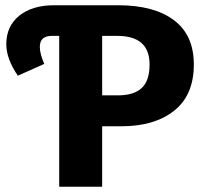

<svg xmlns="http://www.w3.org/2000/svg" viewBox="-20 -713 781 733"><path d="M431 -693Q568 -693 644 -636Q720 -579 720 -467Q720 -350 645 -290.5Q570 -231 445 -231H370V0H206V-576H178Q132 -576 132 -534Q132 -508 149 -469L48 -424Q4 -489 4 -544Q4 -613 53.5 -653Q103 -693 187 -693ZM431 -349Q490 -349 520.5 -376.5Q551 -404 551 -467Q551 -576 428 -576H370V-349Z"/></svg>

Font: Fira Sans
Style: Bold
Weight: 700
Designer: bBox Type GmbH & Carrois Corporate GbR & Edenspiekermann AG
Foundry: bBox Type GmbH & Carrois Corporate GbR & Edenspiekermann AG
Version: Version 4.301;PS 004.301;hotconv 1.0.88;makeotf.lib2.5.64775